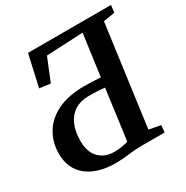

<svg xmlns="http://www.w3.org/2000/svg" viewBox="-171 -885 1005 1039"><g transform="rotate(-30 331.0 -366.0)"><path d="M259.5 11.5Q146 11.5 80.8 -40.2Q15.5 -92 15.5 -186Q15.5 -255.5 48.8 -312Q82 -368.5 149.2 -401.8Q216.5 -435 318 -435Q342.5 -435 371.2 -433.8Q400 -432.5 419 -431L454.5 -690L225.5 -679L168 -537.5L100 -546.5L144 -743H662.5L657 -697.5L585.5 -686L500.5 -57.5L573 -44L568.5 0H427Q382.5 0 339.5 5.8Q296.5 11.5 259.5 11.5ZM283 -45Q305.5 -45 327.8 -48.8Q350 -52.5 369 -58L411 -371.5Q398.5 -373.5 379.8 -374.8Q361 -376 341.8 -376.2Q322.5 -376.5 308.5 -376.5Q261 -376.5 225.5 -354.8Q190 -333 170.5 -290.5Q151 -248 151 -186Q151 -140 167.5 -108.8Q184 -77.5 213.8 -61.2Q243.5 -45 283 -45Z"/></g></svg>

Font: Merriweather 28pt SemiBold
Style: Italic
Weight: 600
Italic angle: -7.8°
Version: Version 2.101